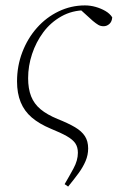

<svg xmlns="http://www.w3.org/2000/svg" viewBox="-20 -489 435 710"><path d="M219 192Q236 163 252 133.5Q268 104 268 76Q268 55 258.5 41Q249 27 227 14.5Q205 2 168 -13Q125 -31 97.5 -54.5Q70 -78 56.5 -111Q43 -144 43 -188Q43 -245 62.5 -296Q82 -347 116.5 -386Q151 -425 197 -447Q243 -469 294 -469Q314 -469 333.5 -463.5Q353 -458 369.5 -448.5Q386 -439 395 -425Q394 -409 384.5 -400.5Q375 -392 363 -392Q352 -392 343.5 -397Q335 -402 323 -412L270 -460H310V-451H296Q247 -451 207 -428.5Q167 -406 140 -369.5Q113 -333 98.5 -289Q84 -245 84 -200Q84 -161 95 -133Q106 -105 130 -85Q154 -65 193 -49Q233 -33 257.5 -18.5Q282 -4 294 14.5Q306 33 306 60Q306 84 296.5 106.5Q287 129 270.5 151.5Q254 174 232 201Z"/></svg>

Font: Source Serif 4 48pt Light
Style: Italic
Weight: 300
Italic angle: -12°
Designer: Frank Grießhammer
Foundry: Adobe Systems Incorporated
Version: Version 4.004;hotconv 1.0.116;makeotfexe 2.5.65601